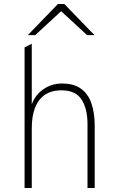

<svg xmlns="http://www.w3.org/2000/svg" viewBox="-20 -941 592 961"><path d="M103 0V-704L139 -722V-419Q156.5 -466.5 197.8 -494.8Q239 -523 290 -523Q350.5 -523 386.5 -496.2Q422.5 -469.5 438.2 -422Q454 -374.5 454 -312V0H418V-319Q418 -397 388.2 -443Q358.5 -489 287 -489Q214.5 -489 176.8 -440.2Q139 -391.5 139 -297V0ZM119 -765 270 -921H302L453 -765H416L286 -885L156 -765Z"/></svg>

Font: Overpass Thin
Style: Regular
Weight: 250
Designer: Delve Withrington, Dave Bailey, Thomas Jockin
Foundry: Delve Fonts LLC
Version: Version 4.000